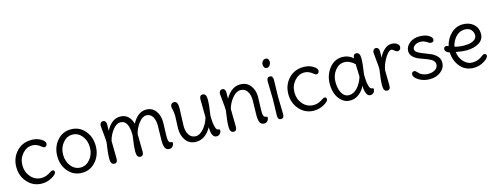

<svg xmlns="http://www.w3.org/2000/svg" viewBox="-22 -1487 5838 2264"><g transform="rotate(-15 2897.5 -355.0)"><path d="M446 -103Q471 -103 471 -76.5Q471 -50 413 -17.5Q355 15 291 15Q186 15 116 -62.5Q46 -140 46 -250Q46 -360 116.5 -437.5Q187 -515 302 -515Q365 -515 413.5 -486.5Q462 -458 462 -428Q462 -412 452 -401.5Q442 -391 429 -391Q416 -391 399 -406Q347 -450 293 -450Q224 -450 172.5 -392Q121 -334 121 -251Q121 -168 173 -109Q225 -50 302 -50Q361 -50 417 -90Q436 -103 446 -103Z M896.5 -109Q945 -168 945 -251Q945 -334 898.5 -392Q852 -450 783 -450Q714 -450 665.5 -391Q617 -332 617 -249Q617 -166 663.5 -108Q710 -50 779 -50Q848 -50 896.5 -109ZM781.5 -515Q884 -515 950 -438.5Q1016 -362 1016 -251Q1016 -140 949 -62.5Q882 15 780 15Q678 15 612 -61.5Q546 -138 546 -249Q546 -360 612.5 -437.5Q679 -515 781.5 -515Z M1856 -315 1851 -158Q1851 -130 1851.5 -115.5Q1852 -101 1857.5 -85.5Q1863 -70 1871 -66.5Q1879 -63 1887.5 -62Q1896 -61 1899.5 -59Q1903 -57 1903 -51Q1903 -25 1886.5 -7.5Q1870 10 1848 10Q1810 10 1795.5 -20Q1781 -50 1781 -108L1785 -292Q1785 -360 1758.5 -402Q1732 -444 1684.5 -444Q1637 -444 1592 -387Q1547 -330 1529 -258L1532 -41Q1532 10 1494 10Q1448 10 1448 -60.5Q1448 -131 1468 -258Q1468 -444 1366 -444Q1319 -444 1274 -387Q1229 -330 1211 -258L1214 -41Q1214 10 1176 10Q1130 10 1130 -60.5Q1130 -131 1150 -258Q1150 -300 1141.5 -374Q1133 -448 1133 -465.5Q1133 -483 1143.5 -496.5Q1154 -510 1172 -510Q1190 -510 1200.5 -496.5Q1211 -483 1211 -466Q1211 -449 1210.5 -424.5Q1210 -400 1210 -383Q1278 -510 1380 -510Q1439 -510 1476.5 -475.5Q1514 -441 1528 -383Q1596 -510 1698 -510Q1773 -510 1814.5 -453Q1856 -396 1856 -315Z M2085 -428 2077 -208Q2077 -140 2106 -97.5Q2135 -55 2186.5 -55Q2238 -55 2286 -112.5Q2334 -170 2353 -242L2350 -459Q2350 -510 2388 -510Q2434 -510 2434 -439.5Q2434 -369 2414 -242Q2414 -167 2425 -119.5Q2436 -72 2451 -66Q2457 -63 2465.5 -62Q2474 -61 2477.5 -59Q2481 -57 2481 -51Q2481 -24 2464.5 -7Q2448 10 2423 10Q2360 10 2360 -118Q2286 10 2174 10Q2094 10 2050 -49.5Q2006 -109 2006 -195L2012 -346Q2012 -386 2004 -420.5Q1996 -455 1996 -470Q1996 -485 2008 -497.5Q2020 -510 2039 -510Q2085 -510 2085 -428Z M3014 -315 3009 -158Q3009 -130 3009.5 -115.5Q3010 -101 3015.5 -85.5Q3021 -70 3029 -66.5Q3037 -63 3045.5 -62Q3054 -61 3057.5 -59Q3061 -57 3061 -51Q3061 -25 3044.5 -7.5Q3028 10 3006 10Q2968 10 2953.5 -20Q2939 -50 2939 -108L2943 -292Q2943 -360 2914 -402Q2885 -444 2833.5 -444Q2782 -444 2734 -387Q2686 -330 2667 -258L2670 -41Q2670 10 2632 10Q2586 10 2586 -60.5Q2586 -131 2606 -258Q2606 -300 2597.5 -374Q2589 -448 2589 -465.5Q2589 -483 2599.5 -496.5Q2610 -510 2628 -510Q2646 -510 2656.5 -496.5Q2667 -483 2667 -466Q2667 -449 2666.5 -424.5Q2666 -400 2666 -383Q2739 -510 2846 -510Q2926 -510 2970 -453Q3014 -396 3014 -315Z M3214 -725Q3235 -725 3245 -711.5Q3255 -698 3255 -677.5Q3255 -657 3241 -636.5Q3227 -616 3206 -616Q3185 -616 3174.5 -630Q3164 -644 3164 -667Q3164 -690 3178.5 -707.5Q3193 -725 3214 -725ZM3242 -250 3247 -40Q3247 10 3209 10Q3171 10 3171 -40L3176 -250L3171 -460Q3171 -510 3209 -510Q3247 -510 3247 -460Z M3767 -103Q3792 -103 3792 -76.5Q3792 -50 3734 -17.5Q3676 15 3612 15Q3507 15 3437 -62.5Q3367 -140 3367 -250Q3367 -360 3437.5 -437.5Q3508 -515 3623 -515Q3686 -515 3734.5 -486.5Q3783 -458 3783 -428Q3783 -412 3773 -401.5Q3763 -391 3750 -391Q3737 -391 3720 -406Q3668 -450 3614 -450Q3545 -450 3493.5 -392Q3442 -334 3442 -251Q3442 -168 3494 -109Q3546 -50 3623 -50Q3682 -50 3738 -90Q3757 -103 3767 -103Z M4289 -242Q4289 -167 4300 -119.5Q4311 -72 4326 -66Q4332 -63 4340.5 -62Q4349 -61 4352.5 -59Q4356 -57 4356 -51Q4356 -24 4341.5 -7Q4327 10 4298 10Q4269 10 4253 -27Q4237 -64 4237 -122Q4212 -66 4163.5 -28Q4115 10 4054.5 10Q3994 10 3950 -30Q3870 -103 3870 -239Q3870 -348 3933 -429Q3996 -510 4095 -510Q4170 -510 4225 -459Q4225 -510 4263 -510Q4309 -510 4309 -439.5Q4309 -369 4289 -242ZM4231 -233 4226 -387Q4166 -445 4100.5 -445Q4035 -445 3988 -386Q3941 -327 3941 -244.5Q3941 -162 3971.5 -108.5Q4002 -55 4058 -55Q4114 -55 4160 -105Q4206 -155 4231 -233Z M4542 -229 4545 -41Q4545 10 4507 10Q4461 10 4461 -60.5Q4461 -131 4481 -258Q4481 -300 4472.5 -373Q4464 -446 4464 -464Q4464 -482 4474.5 -496Q4485 -510 4503 -510Q4521 -510 4531.5 -496Q4542 -482 4542 -465.5Q4542 -449 4541.5 -423.5Q4541 -398 4541 -381Q4561 -432 4603.5 -471Q4646 -510 4691 -510Q4736 -510 4760.5 -491.5Q4785 -473 4785 -452Q4785 -431 4774 -419Q4763 -407 4745.5 -407Q4728 -407 4707.5 -425.5Q4687 -444 4675 -444Q4642 -444 4598 -373Q4554 -302 4542 -229Z M5217 -144Q5217 -76 5161.5 -33Q5106 10 5028.5 10Q4951 10 4894 -25.5Q4837 -61 4837 -96Q4837 -111 4846 -120.5Q4855 -130 4866.5 -130Q4878 -130 4885 -125.5Q4892 -121 4904 -108Q4916 -95 4925.5 -86Q4935 -77 4964.5 -66Q4994 -55 5019 -55Q5074 -55 5109.5 -77.5Q5145 -100 5145 -143Q5145 -195 5045 -230Q5004 -244 4962.5 -260.5Q4921 -277 4892 -306Q4863 -335 4863 -375Q4863 -429 4912 -469.5Q4961 -510 5032 -510Q5103 -510 5144.5 -485.5Q5186 -461 5186 -434Q5186 -401 5151 -401Q5136 -401 5121 -412Q5074 -445 5031 -445Q4988 -445 4961 -425.5Q4934 -406 4934 -380.5Q4934 -355 4963 -337Q4992 -319 5033.5 -304Q5075 -289 5117 -270.5Q5159 -252 5188 -219.5Q5217 -187 5217 -144Z M5573 -450Q5507 -450 5462 -400.5Q5417 -351 5404 -285Q5459 -269 5526.5 -269Q5594 -269 5634.5 -292Q5675 -315 5675 -354Q5675 -393 5648.5 -421.5Q5622 -450 5573 -450ZM5530 -206Q5478 -206 5403 -221Q5409 -151 5455.5 -100.5Q5502 -50 5559 -50Q5593 -50 5622 -59.5Q5651 -69 5666 -80Q5706 -111 5718.5 -111Q5731 -111 5738.5 -103.5Q5746 -96 5746 -85Q5746 -57 5688.5 -21Q5631 15 5564 15Q5460 15 5399 -58Q5338 -131 5333 -234Q5280 -250 5280 -286Q5280 -301 5288.5 -309.5Q5297 -318 5309 -318Q5321 -318 5339 -309Q5361 -399 5422.5 -457Q5484 -515 5564.5 -515Q5645 -515 5695.5 -470Q5746 -425 5746 -353Q5746 -281 5683.5 -243.5Q5621 -206 5530 -206Z"/></g></svg>

Font: Delius
Style: Regular
Weight: 400
Designer: Natalia Raices
Foundry: Natalia Raices
Version: Version 1.001